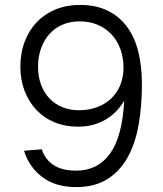

<svg xmlns="http://www.w3.org/2000/svg" viewBox="-20 -746 662 782"><path d="M290 16Q206 16 152 -25Q98 -66 78 -132L150 -138Q164 -96 198.5 -73.5Q233 -51 290 -51Q378 -51 428 -120Q478 -189 486 -336Q456 -285 407.5 -257.5Q359 -230 298 -230Q246 -230 203 -247.5Q160 -265 129 -297.5Q98 -330 80.5 -375Q63 -420 63 -474Q63 -531 81 -577.5Q99 -624 131 -657Q163 -690 207.5 -708Q252 -726 305 -726Q370 -726 417.5 -703Q465 -680 496.5 -638Q528 -596 543 -536.5Q558 -477 558 -403Q558 -314 544.5 -237.5Q531 -161 499.5 -104.5Q468 -48 416.5 -16Q365 16 290 16ZM302 -297Q341 -297 374 -309Q407 -321 431.5 -343.5Q456 -366 469.5 -398.5Q483 -431 483 -471Q483 -511 470.5 -545.5Q458 -580 435 -605Q412 -630 379 -644.5Q346 -659 305 -659Q266 -659 234.5 -645.5Q203 -632 181 -607Q159 -582 147 -548.5Q135 -515 135 -474Q135 -434 147 -401.5Q159 -369 181 -345.5Q203 -322 234 -309.5Q265 -297 302 -297Z"/></svg>

Font: Geist Light
Style: Regular
Weight: 400
Designer: Basement.studio, Andrés Briganti, Mateo Zaragoza
Foundry: Basement.studio, Vercel, Andrés Briganti, Guido Ferreyra, Mateo Zaragoza
Version: Version 1.401